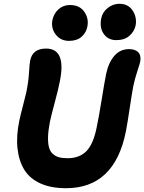

<svg xmlns="http://www.w3.org/2000/svg" viewBox="-20 -968 753 1001"><path d="M585.9 -758.8Q543.9 -758.8 521 -791Q498 -823.2 507.8 -872.1Q514.2 -904.8 541.7 -926.5Q569.3 -948.2 602.1 -948.2Q648.9 -948.2 671.9 -912.6Q694.8 -877 687 -835Q680.2 -803.7 654.5 -781.2Q628.9 -758.8 585.9 -758.8ZM339.8 -754.9Q296.4 -754.9 271 -787.4Q245.6 -819.8 252.9 -861.8Q260.3 -897.9 285.2 -919.9Q310.1 -941.9 344.2 -941.9Q395.5 -941.9 419.9 -906Q444.3 -870.1 435.1 -828.1Q429.2 -797.4 405 -776.1Q380.9 -754.9 339.8 -754.9ZM324.2 13.2Q246.1 13.2 191.2 -11.5Q136.2 -36.1 107.4 -82Q78.6 -127.9 71.3 -193.6Q64 -259.3 81.1 -340.8Q87.4 -370.1 100.6 -420.4Q113.8 -470.7 117.2 -486.8Q128.9 -545.4 131.3 -590.1Q133.8 -634.8 137.2 -651.9Q149.4 -714.8 220.2 -714.8Q328.1 -714.8 291 -539.1Q285.2 -507.3 265.6 -434.3Q246.1 -361.3 240.2 -333Q231.4 -287.6 230.5 -254.6Q229.5 -221.7 235.4 -200.2Q241.2 -178.7 255.1 -166Q269 -153.3 287.4 -148.2Q305.7 -143.1 332 -143.1Q394 -143.1 430.2 -179.7Q466.3 -216.3 483.9 -303.2Q496.1 -361.8 509.8 -447Q523.4 -532.2 533.2 -582Q545.9 -642.1 576.2 -677Q606.4 -711.9 652.8 -711.9Q685.5 -711.9 701.2 -695.1Q716.8 -678.2 710.9 -646Q708 -632.8 695.3 -594.5Q682.6 -556.2 674.8 -518.1Q668 -482.9 656.2 -403.8Q644.5 -324.7 636.2 -282.2Q577.1 13.2 324.2 13.2Z"/></svg>

Font: Shantell Sans Normal
Style: Bold Italic
Weight: 700
Italic angle: -11.31°
Designer: Stephen Nixon, Anya Danilova, Shantell Martin
Foundry: Arrow Type
Version: Version 1.006;[559af2be0]